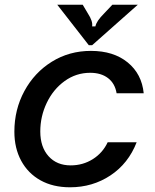

<svg xmlns="http://www.w3.org/2000/svg" viewBox="-20 -784 656 815"><path d="M41 -225Q41 -319 83.5 -397.5Q126 -476 200 -522Q274 -568 366 -568Q462 -568 522 -519Q582 -470 590 -388H475Q468 -430 438.5 -452.5Q409 -475 363 -475Q303 -475 254.5 -440Q206 -405 178.5 -347.5Q151 -290 151 -226Q151 -160 186 -121Q221 -82 280 -82Q332 -82 374 -108.5Q416 -135 437 -180H560Q525 -90 449 -39.5Q373 11 277 11Q205 11 152 -18.5Q99 -48 70 -101.5Q41 -155 41 -225ZM357 -592 223 -764H331L353 -727Q375 -693 371 -672H385Q389 -694 422 -727L457 -764H565L371 -592Z"/></svg>

Font: Open Sauce Sans Medium Italic
Style: Regular
Weight: 500
Italic angle: -10°
Designer: Alfredo Marco Pradil
Foundry: Creative Sauce Fz LLC
Version: Version 1.477